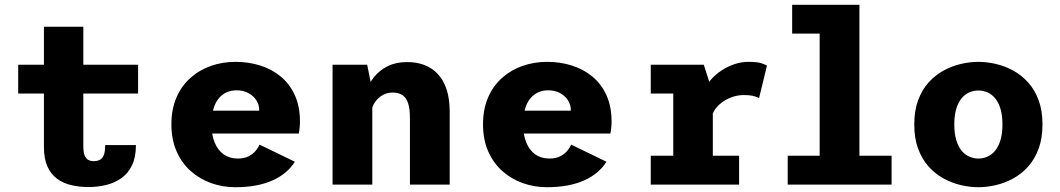

<svg xmlns="http://www.w3.org/2000/svg" viewBox="-20 -770 4424 801"><path d="M163.3 -155.9V-658.5H327.6V-160.4Q327.6 -135.3 333.1 -121.7Q338.6 -108.1 348.4 -102.9Q358.2 -97.6 370.7 -97.6Q383.7 -97.6 394.6 -102.3Q405.6 -106.9 412.2 -121.2Q418.8 -135.4 418.8 -164.8H547.1Q547.1 -114.4 530.9 -80.6Q514.6 -46.7 486.6 -26.9Q458.5 -7.1 423.2 1.6Q387.9 10.3 349.6 10.3Q311.1 10.3 277.5 2.4Q243.9 -5.4 218.2 -24.2Q192.6 -43 177.9 -75.3Q163.3 -107.6 163.3 -155.9ZM55.9 -379.7V-500H556.1V-379.7Z M961.3 11Q909.1 11 861.1 -6Q813.1 -23.1 775.8 -56.2Q738.5 -89.4 716.8 -138.3Q695.1 -187.2 695.1 -251Q695.1 -314.8 716.3 -363.5Q737.4 -412.2 774.8 -445.3Q812.1 -478.4 860.4 -495.2Q908.6 -512 962.9 -512Q1017.2 -512 1065.7 -496.6Q1114.2 -481.3 1151.5 -450.5Q1188.8 -419.6 1210.1 -372.7Q1231.4 -325.7 1231.4 -262.5Q1231.4 -250.4 1230 -236.8Q1228.7 -223.2 1226.4 -212.9H828.1V-308.3H1061.3Q1061.3 -309.4 1061.3 -310Q1061.3 -310.7 1061.3 -311.8Q1061.3 -332.8 1049.6 -351.4Q1037.9 -370 1016.6 -381.6Q995.4 -393.3 966.6 -393.3Q945.3 -393.3 926.2 -385.1Q907.2 -376.9 892.9 -359.9Q878.6 -343 870.5 -316.2Q862.3 -289.4 862.3 -252.3Q862.3 -206.9 875.8 -174.8Q889.2 -142.7 913.6 -125.6Q938.1 -108.6 971.6 -108.6Q999.6 -108.6 1018.2 -118.5Q1036.8 -128.4 1047.6 -142Q1058.4 -155.6 1062.9 -166.6L1210.1 -95.3Q1194.9 -70.9 1172 -51.4Q1149.1 -32 1118.3 -17.9Q1087.5 -3.9 1048.3 3.6Q1009.1 11 961.3 11Z M1367.4 0V-500H1511.8L1533.2 -393.4V0ZM1690.2 0V-277.6Q1690.2 -315.6 1682.6 -339Q1674.9 -362.4 1659.1 -373.1Q1643.2 -383.9 1618.6 -383.9Q1599.9 -383.9 1584.2 -377Q1568.6 -370.2 1556.7 -358.4Q1544.7 -346.6 1537.5 -332Q1530.3 -317.3 1528.4 -302L1495.9 -320Q1495.9 -353.4 1507 -387Q1518.1 -420.7 1540.8 -448.9Q1563.4 -477.1 1597.8 -494.1Q1632.1 -511.1 1678.7 -511.1Q1717.4 -511.1 1749.6 -499.1Q1781.9 -487.1 1805.9 -461.9Q1829.9 -436.7 1843 -397.3Q1856.1 -357.9 1856.1 -303.1V0Z M2261.3 11Q2209.1 11 2161.1 -6Q2113.1 -23.1 2075.8 -56.2Q2038.5 -89.4 2016.8 -138.3Q1995.1 -187.2 1995.1 -251Q1995.1 -314.8 2016.3 -363.5Q2037.4 -412.2 2074.8 -445.3Q2112.1 -478.4 2160.4 -495.2Q2208.6 -512 2262.9 -512Q2317.2 -512 2365.7 -496.6Q2414.2 -481.3 2451.5 -450.5Q2488.8 -419.6 2510.1 -372.7Q2531.4 -325.7 2531.4 -262.5Q2531.4 -250.4 2530 -236.8Q2528.7 -223.2 2526.4 -212.9H2128.1V-308.3H2361.3Q2361.3 -309.4 2361.3 -310Q2361.3 -310.7 2361.3 -311.8Q2361.3 -332.8 2349.6 -351.4Q2337.9 -370 2316.6 -381.6Q2295.4 -393.3 2266.6 -393.3Q2245.3 -393.3 2226.2 -385.1Q2207.2 -376.9 2192.9 -359.9Q2178.6 -343 2170.5 -316.2Q2162.3 -289.4 2162.3 -252.3Q2162.3 -206.9 2175.8 -174.8Q2189.2 -142.7 2213.6 -125.6Q2238.1 -108.6 2271.6 -108.6Q2299.6 -108.6 2318.2 -118.5Q2336.8 -128.4 2347.6 -142Q2358.4 -155.6 2362.9 -166.6L2510.1 -95.3Q2494.9 -70.9 2472 -51.4Q2449.1 -32 2418.3 -17.9Q2387.5 -3.9 2348.3 3.6Q2309.1 11 2261.3 11Z M2694.9 0V-120.3H2788.8V-379.7H2694.9V-500H2916.1L2953.8 -382.1V-120.3H3063.4V0ZM2951.1 -288.7 2898.4 -316.7Q2898.6 -351.1 2910.9 -381Q2923.1 -410.9 2943.6 -435Q2964.1 -459.1 2990.4 -476.2Q3016.6 -493.4 3045.3 -502.7Q3073.9 -512 3101.6 -512Q3140.4 -512 3158 -505.7Q3175.6 -499.4 3179.6 -495.9L3146.6 -360.3Q3142.8 -363.9 3126.8 -368.6Q3110.8 -373.4 3082.8 -373.4Q3060.7 -373.4 3039.5 -366.8Q3018.3 -360.1 3000 -348.4Q2981.8 -336.6 2968.9 -321.2Q2956.1 -305.8 2951.1 -288.7Z M3266.2 0V-120.3H3399.5V-629.7H3284.8V-750H3565.4V-120.3H3699.6V0Z M4061.6 11Q4026 11 3988.5 2.2Q3950.9 -6.5 3916.2 -25.5Q3881.6 -44.5 3854 -75.2Q3826.4 -106 3810.3 -149.5Q3794.2 -193 3794.2 -251Q3794.2 -308.5 3810.3 -352Q3826.4 -395.5 3854 -426Q3881.6 -456.5 3916.2 -475.5Q3950.9 -494.5 3988.5 -503.2Q4026 -512 4061.6 -512Q4097.3 -512 4134.8 -503.2Q4172.4 -494.5 4207 -475.5Q4241.7 -456.5 4269.3 -426Q4296.9 -395.5 4313 -352Q4329.1 -308.5 4329.1 -251Q4329.1 -193 4313 -149.5Q4296.9 -106 4269.3 -75.2Q4241.7 -44.5 4207 -25.5Q4172.4 -6.5 4134.8 2.2Q4097.3 11 4061.6 11ZM4061.6 -108.6Q4082.1 -108.6 4100.1 -116.8Q4118.1 -124.9 4132 -141.9Q4145.9 -158.9 4154 -186Q4162.1 -213.1 4162.1 -251Q4162.1 -288.7 4154 -315.6Q4145.9 -342.4 4132 -359.4Q4118.1 -376.4 4100.1 -384.4Q4082.1 -392.4 4061.6 -392.4Q4041.6 -392.4 4023.4 -384.4Q4005.1 -376.4 3991.2 -359.4Q3977.4 -342.4 3969.3 -315.6Q3961.2 -288.7 3961.2 -251Q3961.2 -213.1 3969.3 -186Q3977.4 -158.9 3991.2 -141.9Q4005.1 -124.9 4023.4 -116.8Q4041.6 -108.6 4061.6 -108.6Z"/></svg>

Font: Trispace Thin
Style: Regular
Weight: 100
Designer: Tyler Finck
Foundry: Etcetera Type Company
Version: Version 1.210